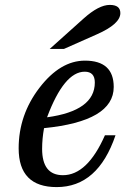

<svg xmlns="http://www.w3.org/2000/svg" viewBox="-20 -744 530 779"><path d="M210 15.1Q55.7 15.1 55.7 -142.1Q55.7 -277.8 140.1 -387.9Q224.6 -498 324.7 -498Q441.4 -498 441.4 -391.1Q441.4 -252 158.7 -224.1Q150.9 -181.2 150.9 -140.1Q150.9 -33.2 235.4 -33.2Q334.5 -33.2 405.8 -195.3H448.7Q377.4 15.1 210 15.1ZM170.9 -268.1Q364.7 -294.4 364.7 -409.2Q364.7 -453.1 323.7 -453.1Q240.2 -453.1 170.9 -268.1ZM239.3 -545.4H181.6L319.3 -668.9Q380.9 -724.1 425.3 -724.1Q468.3 -724.1 468.3 -690.9Q468.3 -646.5 372.6 -604.5Z"/></svg>

Font: Munson
Style: Italic
Weight: 400
Italic angle: -12°
Designer: Paul James MIller
Foundry: High-Logic / Made with FontCreator
Version: Version 2.10;May 5, 2019;FontCreator 11.5.0.2430 64-bit